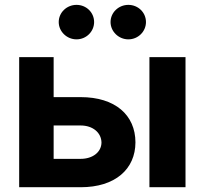

<svg xmlns="http://www.w3.org/2000/svg" viewBox="-20 -785 858 805"><path d="M318.2 -377.8H204.9V-545.5H60.4V0H318.2C462.7 0 547.6 -75.6 547.9 -188.2C547.6 -302.9 462.7 -377.8 318.2 -377.8ZM204.9 -119V-258.9H318.2C369 -258.9 404.8 -229 405.5 -187.1C404.8 -147.4 369 -119 318.2 -119ZM226.2 -692.5C226.2 -653.1 259.9 -620 300.8 -620C342 -620 374.6 -653.1 374.6 -692.5C374.6 -732.6 342 -764.6 300.8 -764.6C259.9 -764.6 226.2 -732.6 226.2 -692.5ZM443.5 -692.5C443.5 -653.1 477.3 -620 518.1 -620C559.3 -620 592 -653.1 592 -692.5C592 -732.6 559.3 -764.6 518.1 -764.6C477.3 -764.6 443.5 -732.6 443.5 -692.5ZM606.5 0H757.8V-545.5H606.5Z"/></svg>

Font: Magic Ui Pro
Style: Bold
Weight: 700
Designer: Stefan Endress, Andreas Faust
Version: Version 1.000;FEAKit 1.0